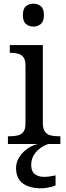

<svg xmlns="http://www.w3.org/2000/svg" viewBox="-20 -780 360 1040"><path d="M23 0V-42H36Q58 -42 76.5 -46.5Q95 -51 106.5 -65.5Q118 -80 118 -109V-426Q118 -456 106.5 -470.5Q95 -485 76.5 -489.5Q58 -494 36 -494H33V-536H212V-114Q212 -83 223 -67.5Q234 -52 253 -47Q272 -42 294 -42H307V0ZM161 -636Q137 -636 120.5 -650Q104 -664 104 -698Q104 -733 120.5 -746.5Q137 -760 161 -760Q184 -760 201 -746.5Q218 -733 218 -698Q218 -664 201 -650Q184 -636 161 -636ZM204 240Q140 240 103.5 213.5Q67 187 67 130Q67 99 84 72Q101 45 127.5 26Q154 7 185 0H242Q221 6 199.5 21.5Q178 37 163.5 60Q149 83 149 115Q149 148 168.5 163Q188 178 218 178Q232 178 247.5 176Q263 174 281 170V224Q271 229 257 232.5Q243 236 229 238Q215 240 204 240Z"/></svg>

Font: Noto Serif Ethiopic
Style: Regular
Weight: 400
Designer: Monotype Design Team
Foundry: Monotype Imaging Inc.
Version: Version 2.102